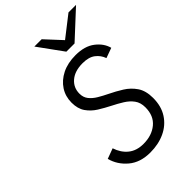

<svg xmlns="http://www.w3.org/2000/svg" viewBox="-270 -1025 1141 1141"><g transform="rotate(-45 300.0 -454.5)"><path d="M291.5 12Q207.5 12 154.8 -32.5Q102 -77 85.5 -140.5L150.5 -164.5Q167.5 -112.5 204.5 -82.8Q241.5 -53 299 -53Q369.5 -53 415 -90.8Q460.5 -128.5 460.5 -199Q460.5 -239 441 -265.5Q421.5 -292 390.5 -311.2Q359.5 -330.5 324.5 -348Q287 -367 251.2 -389.2Q215.5 -411.5 192.5 -444.5Q169.5 -477.5 169.5 -529Q169.5 -581 196.2 -622.2Q223 -663.5 271.5 -687.8Q320 -712 386 -712Q462.5 -712 508.5 -676.5Q554.5 -641 567 -592.5L503.5 -569.5Q491.5 -604 462.5 -626.2Q433.5 -648.5 381.5 -648.5Q316 -648.5 278.2 -616.2Q240.5 -584 240.5 -533.5Q240.5 -502 257.8 -480.2Q275 -458.5 302.8 -442Q330.5 -425.5 362.5 -410Q403 -390.5 442 -366.2Q481 -342 506.8 -304.2Q532.5 -266.5 532.5 -206Q532.5 -136.5 501 -87.8Q469.5 -39 415 -13.5Q360.5 12 291.5 12ZM362 -765 249 -921H310.5L405 -819L536 -921H599.5L431 -765Z"/></g></svg>

Font: Overpass Light
Style: Italic
Weight: 300
Italic angle: -10°
Designer: Delve Withrington, Dave Bailey, Thomas Jockin
Foundry: Delve Fonts LLC
Version: Version 4.000; ttfautohint (v1.8.3)